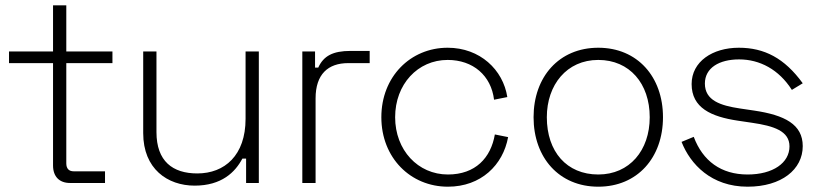

<svg xmlns="http://www.w3.org/2000/svg" viewBox="-20 -690 3087 724"><path d="M14 -496V-452H180V-66C180 -24 204 0 244 0H376V-44H258C240 -44 230 -54 230 -74V-452H404V-496H230V-670H180V-496Z M956 0V-496H906V-242C906 -104 827 -36 724 -36C631 -36 570 -82 570 -192V-496H520V-188C520 -53 612 10 714 10C816 10 867 -41 894 -92H908V0Z M1168 -496H1120V0H1170V-319C1170 -410 1217 -452 1293 -452H1374V-498H1302C1235 -498 1200 -479 1180 -435H1168Z M1418 -248C1418 -95 1528 14 1669 14C1794 14 1877 -68 1896 -173L1846 -183C1831 -95 1773 -32 1669 -32C1556 -32 1470 -124 1470 -248C1470 -372 1555 -464 1668 -464C1764 -464 1832 -405 1843 -314L1893 -324C1877 -427 1790 -510 1668 -510C1528 -510 1418 -401 1418 -248Z M1992 -248C1992 -96 2088 14 2236 14C2384 14 2480 -96 2480 -248C2480 -400 2384 -510 2236 -510C2088 -510 1992 -400 1992 -248ZM2042 -248C2042 -370 2117 -464 2236 -464C2354 -464 2430 -375 2430 -248C2430 -123 2354 -32 2236 -32C2117 -32 2042 -118 2042 -248Z M2588 -373C2588 -283 2662 -250 2762 -235L2816 -227C2898 -215 2957 -196 2957 -138C2957 -76 2895 -32 2799 -32C2699 -32 2630 -83 2596 -174L2550 -155C2583 -71 2662 14 2799 14C2927 14 3007 -51 3007 -139C3007 -221 2939 -256 2824 -273L2770 -281C2697 -292 2638 -311 2638 -375C2638 -434 2692 -466 2767 -466C2845 -466 2917 -428 2966 -351L3007 -376C2938 -471 2862 -510 2766 -510C2667 -510 2588 -458 2588 -373Z"/></svg>

Font: Space Text Light
Style: Regular
Weight: 300
Designer: Florian Karsten (Space Text), Colophon Foundry (Space Mono)
Foundry: Florian Karsten
Version: Version 1.003;PS 001.003;hotconv 1.0.88;makeotf.lib2.5.64775